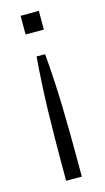

<svg xmlns="http://www.w3.org/2000/svg" viewBox="-99 -634 368 671"><g transform="rotate(-15 85.0 -299.0)"><path d="M110.4 0V-59Q110.4 -107.5 109.9 -156.4Q109.4 -205.2 108.1 -253.9Q106.8 -302.6 104.1 -350.9Q101.4 -399.3 97.3 -446.5H66.4Q62.5 -399.3 59.9 -350.9Q57.3 -302.6 56 -253.9Q54.7 -205.2 54.2 -156.4Q53.7 -107.5 53.7 -59V0ZM115.3 -530.7V-598.3H49.2V-530.7Z"/></g></svg>

Font: SaysetthaMai Thin
Style: Regular
Weight: 100
Designer: John M. Durdin
Foundry: Lao Script for Windows
Version: Version 1.101